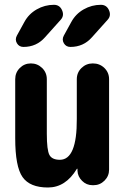

<svg xmlns="http://www.w3.org/2000/svg" viewBox="-20 -790 540 819"><path d="M410.2 -769.5Q434.6 -769.5 444.8 -746.6Q455.1 -723.6 439.5 -706.1L372.1 -630.9Q335.9 -589.8 280.3 -589.8Q261.7 -589.8 252.4 -605.5Q243.2 -621.1 252 -637.7L284.2 -696.3Q302.7 -730.5 336.9 -750Q371.1 -769.5 410.2 -769.5ZM80.1 -589.8Q61.5 -589.8 52.2 -605.5Q43 -621.1 51.8 -637.7L84 -696.3Q102.5 -730.5 136.7 -750Q170.9 -769.5 210 -769.5Q234.4 -769.5 244.6 -746.6Q254.9 -723.6 239.3 -706.1L171.9 -630.9Q135.7 -589.8 80.1 -589.8ZM376 -519.5Q405.3 -519.5 425.3 -500Q445.3 -480.5 445.3 -452.1V-66.4Q445.3 -39.1 425.8 -19.5Q406.2 0 378.9 0H375Q348.6 0 330.1 -18.6Q311.5 -37.1 310.5 -61.5V-69.3Q310.5 -70.3 309.6 -70.3Q307.6 -70.3 307.6 -69.3Q259.8 9.8 184.6 9.8Q107.4 9.8 76.2 -34.7Q44.9 -79.1 44.9 -200.2V-452.1Q44.9 -480.5 64.5 -500Q84 -519.5 111.8 -519.5Q139.6 -519.5 159.7 -500Q179.7 -480.5 179.7 -452.1V-219.7Q179.7 -149.4 190.9 -128.9Q202.1 -108.4 235.4 -108.4Q308.6 -108.4 307.6 -283.2V-452.1Q307.6 -480.5 327.6 -500Q347.7 -519.5 376 -519.5Z"/></svg>

Font: Rounded-X Mgen+ 2m bold
Style: Bold
Weight: 700
Designer: [Source Han Sans]
Ryoko NISHIZUKA  (kana & ideographs); Paul D. Hunt (Latin, Greek & Cyrillic); Wenlong ZHANG  (bopomofo
Version: Version 1.059.20150602